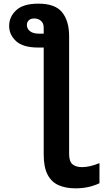

<svg xmlns="http://www.w3.org/2000/svg" viewBox="-20 -790 603 1050"><path d="M393 240Q340 240 301 223Q262 206 240.5 165.5Q219 125 219 54V-530H189Q106 -530 68 -565Q30 -600 30 -648Q30 -698 68.5 -734Q107 -770 190 -770Q282 -770 320 -722.5Q358 -675 358 -592V52Q358 93 376.5 108.5Q395 124 429 124Q471 124 524 102V212Q497 225 464 232.5Q431 240 393 240ZM191 -606H219V-638Q219 -664 203.5 -676.5Q188 -689 168 -689Q147 -689 137 -678.5Q127 -668 127 -654Q127 -632 144.5 -619Q162 -606 191 -606Z"/></svg>

Font: Noto Sans Mono SemiCondensed
Style: Bold
Weight: 700
Width: 4
Designer: Monotype Design Team
Foundry: Monotype Imaging Inc.
Version: Version 2.014